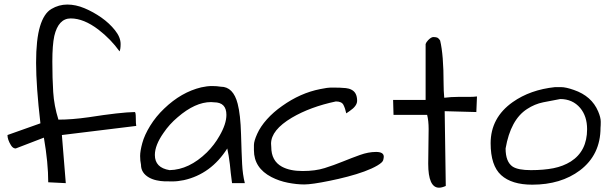

<svg xmlns="http://www.w3.org/2000/svg" viewBox="-20 -831 2742 865"><path d="M586.9 -326.2Q591.8 -326.2 591.8 -299.8Q591.8 -273.4 593.8 -263.7L258.8 -222.7L276.4 -5.9L197.3 -9.8Q197.3 -97.7 177.7 -210.9L50.8 -162.1Q38.1 -162.1 29.3 -176.8Q13.7 -202.1 13.7 -222.7L162.1 -275.4Q142.6 -443.4 142.6 -548.3Q142.6 -653.3 160.2 -711.9Q177.7 -770.5 211.4 -790.5Q245.1 -810.5 283.2 -810.5Q321.3 -810.5 360.8 -793.9Q400.4 -777.3 436.5 -752Q472.7 -726.6 498 -694.8Q523.4 -663.1 523.4 -632.8Q523.4 -609.4 518.6 -599.6Q479.5 -654.3 423.8 -697.3Q357.4 -748 298.8 -748Q243.2 -748 224.6 -668.9Q215.8 -627.9 215.8 -553.2Q215.8 -478.5 219.7 -416.5Q223.6 -354.5 243.2 -292Q303.7 -292 378.9 -302.7Q523.4 -325.2 586.9 -326.2Z M1003.9 -162.1Q930.7 -46.9 808.6 -19.5Q780.3 -13.7 757.3 -13.7Q734.4 -13.7 719.2 -14.2Q704.1 -14.6 685.5 -18.6Q667 -22.5 651.4 -31.2Q615.2 -51.8 615.2 -88.9Q611.3 -106.4 611.3 -128.4Q611.3 -150.4 621.1 -186.5Q630.9 -222.7 656.7 -264.6Q682.6 -306.6 719.7 -341.8Q796.9 -416 886.7 -437.5Q913.1 -443.4 935.1 -443.4Q957 -443.4 974.6 -440.4Q1031.2 -440.4 1050.8 -363.3Q1063.5 -314.5 1065.9 -227.1Q1068.4 -139.6 1070.8 -92.3Q1073.2 -44.9 1083 -5.9H1025.4Q1021.5 -32.2 1019.5 -52.7Q1017.6 -73.2 1015.6 -90.8Q1010.7 -131.8 1003.9 -162.1ZM1000 -313.5Q1000 -370.1 944.3 -370.1Q937.5 -371.1 930.7 -371.1Q859.4 -371.1 780.3 -302.7Q743.2 -271.5 716.8 -232.4Q677.7 -176.8 677.7 -132.8Q677.7 -75.2 744.1 -64.5Q832 -66.4 912.1 -144.5Q946.3 -178.7 968.8 -218.8Q1000 -272.5 1000 -313.5Z M1709 -125Q1709 -120.1 1706.5 -109.9Q1704.1 -99.6 1680.2 -85.4Q1656.2 -71.3 1621.6 -58.6Q1586.9 -45.9 1545.9 -35.2Q1504.9 -24.4 1465.8 -16.6Q1384.8 0 1350.6 0Q1316.4 0 1276.9 -7.8Q1237.3 -15.6 1203.1 -33.2Q1124 -74.2 1124 -154.3Q1124 -160.2 1124 -177.7Q1124 -195.3 1138.7 -228Q1153.3 -260.7 1182.6 -293.5Q1211.9 -326.2 1251 -353.5Q1333 -412.1 1422.9 -429.7Q1454.1 -436.5 1475.1 -436.5Q1496.1 -436.5 1509.8 -436Q1523.4 -435.5 1538.1 -434.1Q1552.7 -432.6 1563.5 -426.8Q1588.9 -414.1 1588.9 -377Q1588.9 -353.5 1555.7 -331.1Q1546.9 -325.2 1540 -320.3Q1535.2 -342.8 1527.3 -358.4Q1519.5 -374 1493.2 -374Q1377.9 -349.6 1294.9 -300.8Q1201.2 -245.1 1201.2 -183.6Q1201.2 -176.8 1202.1 -168.9Q1202.1 -106.4 1250 -80.1Q1286.1 -60.5 1343.3 -60.5Q1400.4 -60.5 1442.4 -73.7Q1484.4 -86.9 1523.9 -103Q1563.5 -119.1 1601.6 -132.8Q1639.6 -146.5 1674.3 -146.5Q1709 -146.5 1709 -125Z M1909.2 -93.8 1911.1 -250Q1911.1 -287.1 1904.3 -313.5H1752.9L1751 -380.9H1897.5V-632.8Q1900.4 -641.6 1909.2 -650.4Q1922.9 -664.1 1932.1 -664.1Q1941.4 -664.1 1948.2 -662.1Q1955.1 -660.2 1962.9 -648.4Q1978.5 -584 1978.5 -454.1Q1978.5 -421.9 1981.4 -390.6Q2012.7 -394.5 2043.9 -394.5Q2043.9 -394.5 2094.7 -394.5Q2113.3 -394.5 2128.9 -396.5L2126 -326.2L1983.4 -330.1L1988.3 6.8Q1970.7 14.6 1958 14.6Q1909.2 14.6 1909.2 -93.8Z M2190.4 -185.5Q2190.4 -300.8 2290 -371.1Q2369.1 -426.8 2480.5 -438.5Q2486.3 -438.5 2507.8 -438.5Q2529.3 -438.5 2565.4 -425.8Q2645.5 -398.4 2674.8 -329.1Q2686.5 -301.8 2686.5 -282.7Q2686.5 -263.7 2685.5 -255.9Q2685.5 -133.8 2592.8 -63.5Q2506.8 1 2377.9 1Q2285.2 1 2237.8 -42Q2190.4 -85 2190.4 -185.5ZM2257.8 -162.1Q2257.8 -101.6 2290 -80.1Q2314.5 -64.5 2372.1 -64.5Q2429.7 -64.5 2473.6 -73.2Q2517.6 -82 2551.8 -103.5Q2625 -150.4 2625 -249Q2625 -307.6 2593.8 -344.7Q2559.6 -384.8 2503.9 -384.8Q2465.8 -377.9 2427.2 -370.1Q2388.7 -362.3 2354.5 -339.8Q2280.3 -292 2257.8 -162.1Z"/></svg>

Font: Architects Daughter
Style: Regular
Weight: 400
Designer: Kimberly Geswein
Foundry: Kimberly Geswein
Version: Version 1.002 2010